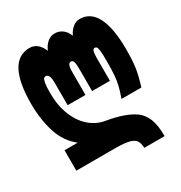

<svg xmlns="http://www.w3.org/2000/svg" viewBox="-177 -686 954 1013"><g transform="rotate(-30 300.0 -180.0)"><path d="M274 124.5H38.5V0H118.5Q57.5 -47.5 32.8 -126.8Q8 -206 8 -299.5Q8 -428.5 43 -494.2Q78 -560 148 -560Q174.5 -560 193.8 -543.5Q213 -527 224.5 -498Q236 -526.5 256 -543.2Q276 -560 300.5 -560Q328 -560 348.2 -544.2Q368.5 -528.5 378.5 -501Q391 -528.5 410.8 -544.2Q430.5 -560 453.5 -560Q519 -560 552.8 -493.5Q586.5 -427 586.5 -299.5Q586.5 -227.5 580 -185.8Q573.5 -144 555 -84H434Q448.5 -124.5 455.2 -153.5Q462 -182.5 464.2 -213.2Q466.5 -244 466.5 -296Q466.5 -338 464.2 -358Q462 -378 457.8 -383.2Q453.5 -388.5 446 -388.5Q436.5 -388.5 432.8 -376.2Q429 -364 429 -333V-197.5H320.5V-333Q320.5 -358 317.8 -370Q315 -382 311 -385.2Q307 -388.5 300.5 -388.5Q291 -388.5 285.5 -377.5Q280 -366.5 280 -333V-197.5H171.5V-333Q171.5 -363.5 164.5 -376Q157.5 -388.5 148 -388.5Q141 -388.5 136 -383.8Q131 -379 127.2 -359.5Q123.5 -340 123.5 -299.5Q123.5 -224 146.8 -165Q170 -106 210.8 -70.5Q251.5 -35 302.5 -26.5Q415 -7.5 470.5 32Q500 53 516.5 92Q533 131 533 199.5H409.5Q408 171 398.2 155.5Q388.5 140 360.2 132.2Q332 124.5 274 124.5Z"/></g></svg>

Font: JuliaMono
Style: Bold
Weight: 700
Monospace: yes
Designer: cormullion
Foundry: corm
Version: Version 0.055; ttfautohint (v1.8.4)